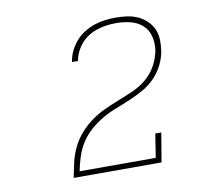

<svg xmlns="http://www.w3.org/2000/svg" viewBox="-64 -914 728 663"><g transform="rotate(-10 300.0 -583.0)"><path d="M143 -323V-324Q148 -350 154 -376Q160 -402 172 -427Q184 -452 203 -473.5Q222 -495 245 -511.5Q268 -528 293.5 -539.5Q319 -551 344.5 -561Q370 -571 396 -582.5Q422 -594 443.5 -612.5Q465 -631 478.5 -655.5Q492 -680 497 -707Q497 -707 497 -707Q497 -707 497 -707Q501 -732 495 -756.5Q489 -781 471.5 -796.5Q454 -812 430 -818Q406 -824 380 -824Q364 -824 348 -822Q332 -820 315.5 -815Q299 -810 284 -801Q269 -792 257.5 -779Q246 -766 238.5 -751Q231 -736 228 -719Q228 -719 228 -719Q228 -719 228 -718H207Q207 -719 207 -719Q207 -719 207 -720Q210 -739 218.5 -756.5Q227 -774 240 -789Q253 -804 270.5 -815Q288 -826 306 -832Q324 -838 343 -840.5Q362 -843 380 -843Q400 -843 419.5 -840.5Q439 -838 456.5 -830.5Q474 -823 488 -810Q502 -797 510 -780.5Q518 -764 519 -744Q520 -724 517 -704Q513 -678 501 -654Q489 -630 470 -610.5Q451 -591 427.5 -578Q404 -565 379.5 -554.5Q355 -544 330 -534.5Q305 -525 281.5 -511.5Q258 -498 237.5 -480Q217 -462 202.5 -439.5Q188 -417 180 -392Q172 -367 167 -342H434L447 -425H468L451 -323Z"/></g></svg>

Font: Iosevka Slab ThExObl
Style: Regular
Weight: 100
Width: 7
Italic angle: -9°
Monospace: yes
Designer: Belleve Invis
Foundry: Belleve Invis
Version: Version 11.1.1; ttfautohint (v1.8.3)